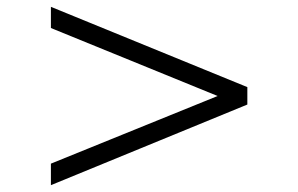

<svg xmlns="http://www.w3.org/2000/svg" viewBox="-20 -579 873 562"><path d="M704 -273 129 -37V-100L617 -298L129 -497V-559L704 -324Z"/></svg>

Font: Apparatus SIL
Style: Italic
Weight: 400
Italic angle: -11°
Version: Version 1.0